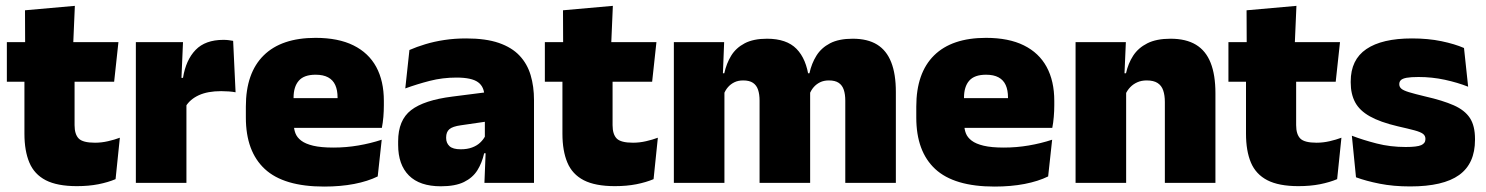

<svg xmlns="http://www.w3.org/2000/svg" viewBox="-20 -640 5202 672"><path d="M249 11.5Q180.5 11.5 140.2 -9.2Q100 -30 82.8 -71Q65.5 -112 65.5 -172V-436H241V-202Q241 -170 255.5 -155.2Q270 -140.5 312.5 -140.5Q335.5 -140.5 358.2 -145.8Q381 -151 399.5 -158L384.5 -13Q358.5 -2 324.5 4.8Q290.5 11.5 249 11.5ZM4 -354V-492.5H394.5L379.5 -354ZM68 -480.5 67.5 -604 242 -619.5 236 -480.5Z M630 -267.5 579 -367.5H620.5Q630.5 -430 664.5 -465.2Q698.5 -500.5 762 -500.5Q771.5 -500.5 779.8 -499.5Q788 -498.5 796 -497L804.5 -317Q794.5 -319 780.8 -320Q767 -321 754 -321Q707 -321 676 -306.8Q645 -292.5 630 -267.5ZM455.5 0V-492.5H620.5L613.5 -329.5H632.5V0Z M1114.5 13Q973 13 906.8 -48.5Q840.5 -110 840.5 -228.5V-267Q840.5 -384.5 902.8 -446Q965 -507.5 1084.5 -507.5Q1164 -507.5 1217 -481.2Q1270 -455 1296.8 -405.8Q1323.5 -356.5 1323.5 -287V-271.5Q1323.5 -251.5 1321.8 -230.8Q1320 -210 1316.5 -192.5H1158Q1160 -223 1160.8 -250Q1161.5 -277 1161.5 -298.5Q1161.5 -324.5 1153.5 -342.2Q1145.5 -360 1128.5 -369.2Q1111.5 -378.5 1084.5 -378.5Q1044 -378.5 1025.8 -357.5Q1007.5 -336.5 1007.5 -298V-253.5L1008.5 -234.5V-203.5Q1008.5 -188 1014 -173.5Q1019.5 -159 1034.2 -147.8Q1049 -136.5 1076.2 -130Q1103.5 -123.5 1147 -123.5Q1191.5 -123.5 1234 -130.8Q1276.5 -138 1316 -151L1302 -22.5Q1267.5 -5.5 1219.8 3.8Q1172 13 1114.5 13ZM934 -192.5V-296.5H1281V-192.5Z M1675.5 0 1680.5 -126 1677 -130.5V-283.5L1675.5 -301.5Q1675.5 -336 1653.2 -352.2Q1631 -368.5 1577.5 -368.5Q1529 -368.5 1484.2 -357Q1439.5 -345.5 1398.5 -330.5L1413 -465Q1438 -476 1468.5 -485.2Q1499 -494.5 1535 -500Q1571 -505.5 1611.5 -505.5Q1680 -505.5 1725.8 -489.8Q1771.5 -474 1798.5 -445.2Q1825.5 -416.5 1837.2 -377Q1849 -337.5 1849 -290V0ZM1523 12Q1449 12 1411.2 -25.8Q1373.5 -63.5 1373.5 -133V-145.5Q1373.5 -219.5 1418.8 -254.5Q1464 -289.5 1563.5 -302L1689 -318L1699.5 -217L1593 -201.5Q1564 -197.5 1552.8 -187.8Q1541.5 -178 1541.5 -159V-157Q1541.5 -139.5 1553.2 -128.5Q1565 -117.5 1592.5 -117.5Q1615.5 -117.5 1632.2 -123.8Q1649 -130 1660.2 -140.5Q1671.5 -151 1678 -163.5L1703 -103.5H1674.5Q1667 -70 1650.8 -44Q1634.5 -18 1604 -3Q1573.5 12 1523 12Z M2132 11.5Q2063.5 11.5 2023.2 -9.2Q1983 -30 1965.8 -71Q1948.5 -112 1948.5 -172V-436H2124V-202Q2124 -170 2138.5 -155.2Q2153 -140.5 2195.5 -140.5Q2218.5 -140.5 2241.2 -145.8Q2264 -151 2282.5 -158L2267.5 -13Q2241.5 -2 2207.5 4.8Q2173.5 11.5 2132 11.5ZM1887 -354V-492.5H2277.5L2262.5 -354ZM1951 -480.5 1950.5 -604 2125 -619.5 2119 -480.5Z M2938.5 0V-288Q2938.5 -310 2933.2 -325.8Q2928 -341.5 2915.5 -350Q2903 -358.5 2881 -358.5Q2863.5 -358.5 2850.2 -352Q2837 -345.5 2827.8 -334.8Q2818.5 -324 2813.5 -310.5L2798 -383.5H2813Q2820.5 -418 2837.5 -445.2Q2854.5 -472.5 2885.2 -488.5Q2916 -504.5 2964.5 -504.5Q3016.5 -504.5 3049.8 -484Q3083 -463.5 3099.2 -422.2Q3115.5 -381 3115.5 -318.5V0ZM2338.5 0V-492.5H2514.5L2509 -352.5L2515.5 -348V0ZM2638.5 0V-288Q2638.5 -310 2633.2 -325.8Q2628 -341.5 2615.5 -350Q2603 -358.5 2581 -358.5Q2563.5 -358.5 2550.2 -352Q2537 -345.5 2527.8 -334.8Q2518.5 -324 2513.5 -310.5L2486.5 -383.5H2515Q2522.5 -418 2539.2 -445.2Q2556 -472.5 2586.5 -488.5Q2617 -504.5 2664.5 -504.5Q2733 -504.5 2767.8 -469Q2802.5 -433.5 2811 -366.5Q2812 -356.5 2813.8 -341Q2815.5 -325.5 2815.5 -314V0Z M3461 13Q3319.5 13 3253.2 -48.5Q3187 -110 3187 -228.5V-267Q3187 -384.5 3249.2 -446Q3311.5 -507.5 3431 -507.5Q3510.5 -507.5 3563.5 -481.2Q3616.5 -455 3643.2 -405.8Q3670 -356.5 3670 -287V-271.5Q3670 -251.5 3668.2 -230.8Q3666.5 -210 3663 -192.5H3504.5Q3506.5 -223 3507.2 -250Q3508 -277 3508 -298.5Q3508 -324.5 3500 -342.2Q3492 -360 3475 -369.2Q3458 -378.5 3431 -378.5Q3390.5 -378.5 3372.2 -357.5Q3354 -336.5 3354 -298V-253.5L3355 -234.5V-203.5Q3355 -188 3360.5 -173.5Q3366 -159 3380.8 -147.8Q3395.5 -136.5 3422.8 -130Q3450 -123.5 3493.5 -123.5Q3538 -123.5 3580.5 -130.8Q3623 -138 3662.5 -151L3648.5 -22.5Q3614 -5.5 3566.2 3.8Q3518.5 13 3461 13ZM3280.5 -192.5V-296.5H3627.5V-192.5Z M4057 0V-283Q4057 -306.5 4051.2 -323.5Q4045.5 -340.5 4031.5 -349.5Q4017.5 -358.5 3993.5 -358.5Q3975 -358.5 3960.5 -352Q3946 -345.5 3935.8 -334.8Q3925.5 -324 3919.5 -310.5L3892.5 -383.5H3921Q3928.5 -418 3946.2 -445.2Q3964 -472.5 3995.8 -488.5Q4027.5 -504.5 4077 -504.5Q4131 -504.5 4165.8 -483.5Q4200.5 -462.5 4217.2 -420.2Q4234 -378 4234 -313.5V0ZM3744.5 0V-492.5H3920.5L3915 -366L3921.5 -348V0Z M4524.5 11.5Q4456 11.5 4415.8 -9.2Q4375.5 -30 4358.2 -71Q4341 -112 4341 -172V-436H4516.5V-202Q4516.5 -170 4531 -155.2Q4545.5 -140.5 4588 -140.5Q4611 -140.5 4633.8 -145.8Q4656.5 -151 4675 -158L4660 -13Q4634 -2 4600 4.8Q4566 11.5 4524.5 11.5ZM4279.5 -354V-492.5H4670L4655 -354ZM4343.5 -480.5 4343 -604 4517.5 -619.5 4511.5 -480.5Z M4915.5 12.5Q4857 12.5 4809 3Q4761 -6.5 4726 -19.5L4711.5 -165Q4750.5 -150 4798.2 -137.8Q4846 -125.5 4900 -125.5Q4939.5 -125.5 4954.2 -132Q4969 -138.5 4969 -153V-154Q4969 -165 4960.5 -171.5Q4952 -178 4930.8 -183.8Q4909.5 -189.5 4872 -198Q4810.5 -212.5 4774.5 -232.8Q4738.5 -253 4723 -282Q4707.5 -311 4707.5 -351V-355Q4707.5 -431 4762.2 -468.2Q4817 -505.5 4922 -505.5Q4978.5 -505.5 5025.2 -495.8Q5072 -486 5104 -472L5118.5 -336.5Q5082 -351 5037 -360.8Q4992 -370.5 4945 -370.5Q4918 -370.5 4903.2 -367.8Q4888.5 -365 4883 -359.5Q4877.5 -354 4877.5 -346V-345Q4877.5 -336 4884.5 -329.8Q4891.5 -323.5 4911 -317.5Q4930.5 -311.5 4968 -302.5Q5029.5 -288.5 5068 -271.5Q5106.5 -254.5 5124.5 -227.2Q5142.5 -200 5142.5 -153.5V-150.5Q5142.5 -67.5 5087 -27.5Q5031.5 12.5 4915.5 12.5Z"/></svg>

Font: Anek Gujarati ExtraBold
Style: Regular
Weight: 800
Version: Version 1.003